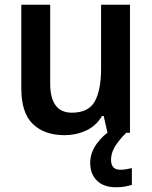

<svg xmlns="http://www.w3.org/2000/svg" viewBox="-20 -561 642 811"><path d="M529 -541H407V-272Q407 -181 380.5 -133Q354 -85 284 -85Q192 -85 192 -208V-541H70V-187Q70 -84 119 -37Q168 10 253 10Q301 10 343.5 -9.5Q386 -29 411 -71H418L434 0H529ZM449 114Q449 86 465 59Q481 32 513 0L457 -16Q417 7 389 45.5Q361 84 361 127Q361 174 389.5 202Q418 230 470 230Q492 230 507.5 227Q523 224 537 220V149Q529 151 515.5 153.5Q502 156 488 156Q449 156 449 114Z"/></svg>

Font: Noto Sans Display Medium
Style: Regular
Weight: 500
Designer: Monotype Design Team
Foundry: Monotype Imaging Inc.
Version: Version 1.900